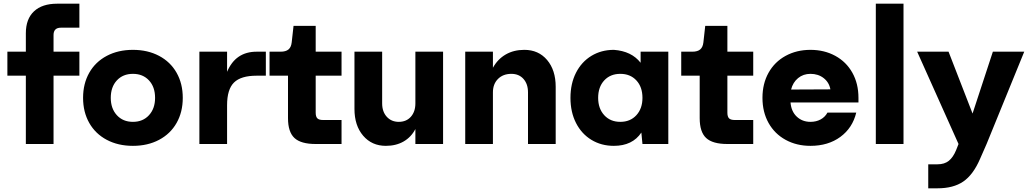

<svg xmlns="http://www.w3.org/2000/svg" viewBox="-20 -780 5578 1040"><path d="M290 -760H410V-630H310Q270 -630 270 -590V-500H410V-370H270V0H120V-370H20V-500H120V-600Q120 -677 164 -718.5Q208 -760 290 -760Z M970 -250Q970 -173 936.5 -114Q903 -55 841.5 -22.5Q780 10 700 10Q620 10 558.5 -22.5Q497 -55 463.5 -114Q430 -173 430 -250Q430 -327 463.5 -386Q497 -445 558.5 -477.5Q620 -510 700 -510Q780 -510 841.5 -477.5Q903 -445 936.5 -386Q970 -327 970 -250ZM820 -250Q820 -309 787 -344.5Q754 -380 700 -380Q646 -380 613 -344.5Q580 -309 580 -250Q580 -192 613 -156Q646 -120 700 -120Q754 -120 787 -156Q820 -192 820 -250Z M1060 -500H1210V-391Q1256 -500 1370 -500H1420V-370H1370Q1285 -370 1247.5 -333Q1210 -296 1210 -210V0H1060Z M1540 -140V-370H1440V-500H1500Q1528 -500 1542.5 -512Q1557 -524 1560 -550L1570 -640H1690V-500H1830V-370H1690V-170Q1690 -148 1699 -139Q1708 -130 1730 -130H1830V0H1690Q1610 0 1575 -32.5Q1540 -65 1540 -140Z M2140 -120Q2181 -120 2205.5 -147.5Q2230 -175 2230 -220V-500H2380V0H2230V-81Q2207 -37 2166 -13.5Q2125 10 2070 10Q1994 10 1947 -45Q1900 -100 1900 -190V-500H2050V-220Q2050 -175 2075 -147.5Q2100 -120 2140 -120Z M2500 -500H2650V-413Q2676 -460 2719.5 -485Q2763 -510 2820 -510Q2897 -510 2943.5 -455Q2990 -400 2990 -310V0H2840V-280Q2840 -325 2815.5 -352.5Q2791 -380 2750 -380Q2705 -380 2677.5 -352.5Q2650 -325 2650 -280V0H2500Z M3454 -62Q3406 10 3305 10Q3237 10 3183.5 -22.5Q3130 -55 3100 -114Q3070 -173 3070 -250Q3070 -327 3100 -386Q3130 -445 3183.5 -477.5Q3237 -510 3305 -510Q3401 -503 3450 -440V-500H3600V0H3460ZM3460 -250Q3460 -309 3427 -344.5Q3394 -380 3340 -380Q3286 -380 3253 -344.5Q3220 -309 3220 -250Q3220 -192 3253 -156Q3286 -120 3340 -120Q3394 -120 3427 -156Q3460 -192 3460 -250Z M3770 -140V-370H3670V-500H3730Q3758 -500 3772.5 -512Q3787 -524 3790 -550L3800 -640H3920V-500H4060V-370H3920V-170Q3920 -148 3929 -139Q3938 -130 3960 -130H4060V0H3920Q3840 0 3805 -32.5Q3770 -65 3770 -140Z M4370 -510Q4445 -510 4504.5 -477.5Q4564 -445 4597 -386Q4630 -327 4630 -250V-225H4262Q4266 -176 4296 -148Q4326 -120 4370 -120Q4401 -120 4425 -133Q4449 -146 4462 -170H4618Q4598 -87 4532 -38.5Q4466 10 4370 10Q4295 10 4235.5 -22.5Q4176 -55 4143 -114Q4110 -173 4110 -250Q4110 -327 4143 -386Q4176 -445 4235.5 -477.5Q4295 -510 4370 -510ZM4478 -296Q4471 -334 4441.5 -357Q4412 -380 4370 -380Q4331 -380 4303 -357Q4275 -334 4265 -295Z M4874 -760V0H4724V-760Z M5008 110H5058Q5096 110 5119.5 91Q5143 72 5159 33L5172 0L4948 -500H5118L5248 -165L5358 -500H5528L5324 0L5288 82Q5251 167 5197.5 203.5Q5144 240 5058 240H5008Z"/></svg>

Font: Goli Bold
Style: Regular
Weight: 700
Designer: jaikishan Patel
Foundry: MagicType
Version: Version 1.000